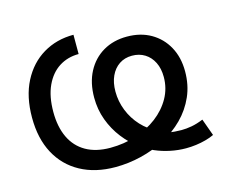

<svg xmlns="http://www.w3.org/2000/svg" viewBox="-104 -880 1222 1034"><g transform="rotate(-15 507.0 -363.0)"><path d="M812.5 10.3Q769 10.3 725.6 1.2Q682.1 -7.8 642.8 -24.7Q603.5 -41.5 572.3 -63.5Q523.9 -99.1 485.8 -147.9Q447.8 -196.8 426 -255.9Q404.3 -314.9 404.3 -380.9Q404.3 -463.4 436.5 -524.7Q468.8 -585.9 526.1 -619.6Q583.5 -653.3 658.7 -653.3Q734.9 -653.3 792.2 -620.4Q849.6 -587.4 881.8 -528.6Q914.1 -469.7 914.1 -392.1Q914.1 -315.4 886.2 -252.4Q858.4 -189.5 809.8 -140.6Q761.2 -91.8 698 -58.3Q634.8 -24.9 563.5 -7.6Q492.2 9.8 419.4 9.8Q307.6 9.8 225.1 -35.2Q142.6 -80.1 97.9 -163.6Q53.2 -247.1 53.2 -363.3Q53.2 -480.5 96.4 -564.2Q139.6 -647.9 214.4 -692.6Q289.1 -737.3 384.3 -737.3V-629.9Q322.8 -629.9 274.9 -599.4Q227.1 -568.8 199.5 -509.3Q171.9 -449.7 171.9 -363.3Q171.9 -280.3 200.2 -220.7Q228.5 -161.1 283.9 -129.4Q339.4 -97.7 419.4 -97.7Q496.1 -97.7 563.7 -119.9Q631.3 -142.1 683.6 -182.1Q735.8 -222.2 765.6 -275.6Q795.4 -329.1 795.4 -392.1Q795.4 -439 778.1 -473.9Q760.7 -508.8 730 -527.8Q699.2 -546.9 658.7 -546.9Q618.2 -546.9 587.6 -526.4Q557.1 -505.9 540.3 -469.2Q523.4 -432.6 523.4 -382.8Q523.4 -328.1 543.7 -276.9Q564 -225.6 601.6 -184.8Q639.2 -144 689.9 -121.1Q714.4 -102.5 744.4 -96.7Q774.4 -90.8 814 -90.8Q840.3 -90.8 870.6 -96.2Q900.9 -101.6 936.5 -116.2L970.7 -21.5Q949.2 -11.2 923.1 -4.2Q897 2.9 868.9 6.6Q840.8 10.3 812.5 10.3Z"/></g></svg>

Font: Inter
Style: 540
Weight: 540
Designer: Rasmus Andersson
Foundry: rsms
Version: Version 4.001;git-66647c0bb